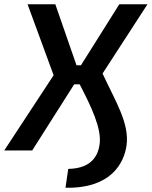

<svg xmlns="http://www.w3.org/2000/svg" viewBox="-45 -710 716 906"><path d="M651 -690H518L337 -402H316L216 -690H85L208 -355L-25 0H107L305 -312H331C384 -210 436 -103 425 -29C419 15 395 85 277 87L264 176C480 180 540 59 552 -23C567 -128 499 -233 439 -363Z"/></svg>

Font: Exo 2 Semi Bold
Style: Italic
Weight: 600
Italic angle: -8°
Designer: Natanael Gama
Version: Version 1.001;PS 001.001;hotconv 1.0.88;makeotf.lib2.5.64775